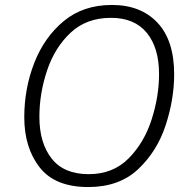

<svg xmlns="http://www.w3.org/2000/svg" viewBox="-20 -745 759 775"><path d="M336 10Q461 10 537.5 -62Q614 -134 648.5 -239Q683 -344 683 -445Q683 -582 615.5 -653.5Q548 -725 432 -725Q316 -725 237.5 -660Q159 -595 118.5 -491.5Q78 -388 78 -272Q78 -149 140 -69.5Q202 10 336 10ZM338 -42Q238 -42 188.5 -105Q139 -168 139 -273Q139 -368 170 -460.5Q201 -553 265 -613Q329 -673 428 -673Q523 -673 572.5 -612.5Q622 -552 622 -446Q622 -356 592 -262.5Q562 -169 499 -105.5Q436 -42 338 -42Z"/></svg>

Font: Noto Sans UI Light
Style: Italic
Weight: 300
Italic angle: -12°
Designer: Monotype Design Team
Foundry: Monotype Imaging Inc.
Version: Version 1.901